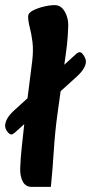

<svg xmlns="http://www.w3.org/2000/svg" viewBox="-28 -717 356 751"><path d="M17 -191Q9 -191 0.5 -202.5Q-8 -214 -8 -225Q-8 -237 -0.5 -251.5Q7 -266 24 -282L271 -507Q279 -513 284 -513Q291 -513 299.5 -500Q308 -487 308 -476Q308 -464 300 -450Q292 -436 274 -419L31 -199Q27 -196 23.5 -193.5Q20 -191 17 -191ZM96 14Q72 14 61 -7Q50 -28 51 -59Q52 -93 57 -140Q62 -187 67 -233L98 -478Q103 -521 99 -553Q95 -585 88.5 -609.5Q82 -634 82 -653Q82 -666 100 -675.5Q118 -685 142.5 -691Q167 -697 186 -697Q210 -697 224.5 -673Q239 -649 239 -618Q239 -608 237 -576Q235 -544 229 -503L197 -273Q187 -201 182.5 -128.5Q178 -56 171 14Z"/></svg>

Font: Alkatra Medium
Style: Regular
Weight: 500
Designer: Suman Bhandary
Version: Version 1.100;gftools[0.9.22]